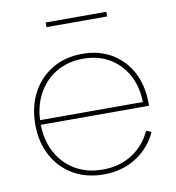

<svg xmlns="http://www.w3.org/2000/svg" viewBox="-80 -772 780 851"><g transform="rotate(-10 310.0 -346.0)"><path d="M319 8Q241 8 182.2 -26.5Q123.5 -61 90.8 -121.8Q58 -182.5 58 -262Q58 -342 90.5 -403.5Q123 -465 181.2 -500Q239.5 -535 317 -535Q393 -535 449.8 -501Q506.5 -467 537.8 -407Q569 -347 569 -269Q569 -265.5 569 -262.5Q569 -259.5 569 -257H545Q545 -260 545 -263.8Q545 -267.5 545 -271Q545 -342 516.8 -396.5Q488.5 -451 437.2 -482Q386 -513 317 -513Q247 -513 194 -480.8Q141 -448.5 111.5 -392Q82 -335.5 82 -262Q82 -189 111.8 -133Q141.5 -77 194.8 -45.5Q248 -14 319 -14Q394 -14 451 -50.2Q508 -86.5 537 -150L560 -141Q528.5 -72 465.5 -32Q402.5 8 319 8ZM73 -257V-278H561L567 -257ZM455 -700V-679H182V-700Z"/></g></svg>

Font: Hepta Slab ExtraLight ExtraLight
Style: Regular
Weight: 250
Version: Version 1.102